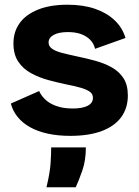

<svg xmlns="http://www.w3.org/2000/svg" viewBox="-20 -562 589 814"><path d="M278 14Q225 14 182 4.5Q139 -5 107 -23Q75 -41 54.5 -66.5Q34 -92 26 -123L146 -176Q153 -159 170.5 -141.5Q188 -124 217.5 -113Q247 -102 289 -102Q329 -102 351.5 -113.5Q374 -125 374 -147Q374 -163 361.5 -172.5Q349 -182 324 -189.5Q299 -197 262 -204Q224 -212 185 -222.5Q146 -233 112 -251.5Q78 -270 57.5 -300.5Q37 -331 37 -378Q37 -427 63 -463.5Q89 -500 140.5 -521Q192 -542 266 -542Q332 -542 382 -525Q432 -508 465.5 -476.5Q499 -445 512 -401L383 -355Q378 -377 362.5 -393Q347 -409 323.5 -417.5Q300 -426 268 -426Q229 -426 207.5 -414Q186 -402 186 -382Q186 -366 200.5 -355.5Q215 -345 242 -338Q269 -331 306 -323Q345 -315 383.5 -304.5Q422 -294 453.5 -276.5Q485 -259 503.5 -230.5Q522 -202 522 -157Q522 -104 494 -65.5Q466 -27 411.5 -6.5Q357 14 278 14ZM177 232Q192 170 194.5 129Q197 88 197 63H344Q344 118 329 161Q314 204 301 232Z"/></svg>

Font: Bricolage Grotesque ExtraBold
Style: Regular
Weight: 800
Designer: Mathieu Triay
Foundry: Atelier Triay
Version: Version 1.001;gftools[0.9.33.dev8+g029e19f]